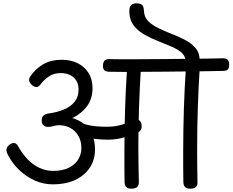

<svg xmlns="http://www.w3.org/2000/svg" viewBox="-20 -1120 1400 1156"><path d="M299 -10Q240 -10 187.5 -34Q135 -58 93.5 -98.5Q52 -139 27 -189Q23 -196 21 -202.5Q19 -209 19 -216Q19 -228 26 -237.5Q33 -247 43 -253Q53 -259 63 -259Q70 -259 76 -255Q82 -251 86 -245Q110 -200 142.5 -165Q175 -130 215 -110.5Q255 -91 300 -91Q354 -91 392 -109Q430 -127 450 -158.5Q470 -190 470 -228Q470 -270 452.5 -301Q435 -332 404.5 -349Q374 -366 336 -366Q317 -366 302 -361Q287 -356 269 -356Q253 -356 242 -365.5Q231 -375 231 -394Q231 -415 242 -424.5Q253 -434 274 -437Q325 -444 365.5 -461Q406 -478 429.5 -507.5Q453 -537 453 -580Q453 -614 438.5 -636Q424 -658 400 -669Q376 -680 346 -680Q302 -680 271.5 -658Q241 -636 221 -608Q212 -596 198 -596Q189 -596 179 -602.5Q169 -609 162 -619Q155 -629 155 -639Q155 -649 161 -658Q189 -701 236 -730.5Q283 -760 353 -760Q406 -760 447.5 -739.5Q489 -719 513 -681Q537 -643 537 -589Q537 -526 505 -482Q473 -438 416 -409Q457 -397 487.5 -372.5Q518 -348 535 -310Q552 -272 552 -220Q552 -157 520 -109.5Q488 -62 431.5 -36Q375 -10 299 -10ZM635 -279Q610 -279 580 -281Q550 -283 521 -289Q492 -295 468 -305Q457 -310 449 -319.5Q441 -329 441 -340Q440 -357 450.5 -370Q461 -383 473 -378Q514 -364 554.5 -360Q595 -356 632 -357Q680 -358 719.5 -371Q759 -384 797 -399Q811 -404 821.5 -393Q832 -382 833 -364Q834 -351 828.5 -339.5Q823 -328 810 -323Q770 -306 727.5 -293Q685 -280 635 -279ZM771 16Q751 16 741 7Q731 -2 730 -23Q729 -68 729 -113Q729 -158 729 -203Q729 -333 733 -462.5Q737 -592 746 -722Q748 -739 759 -748Q770 -757 789 -757Q811 -757 821 -747.5Q831 -738 829 -719Q821 -595 817 -472.5Q813 -350 813 -228Q813 -177 814 -125.5Q815 -74 816 -23Q816 -2 804 7Q792 16 771 16ZM1125 16Q1105 16 1095 7Q1085 -2 1084 -23Q1083 -68 1083 -113Q1083 -158 1083 -203Q1083 -333 1087 -462.5Q1091 -592 1100 -722Q1102 -739 1113 -748Q1124 -757 1143 -757Q1165 -757 1175 -747.5Q1185 -738 1183 -719Q1175 -595 1171 -472.5Q1167 -350 1167 -228Q1167 -177 1167.5 -125.5Q1168 -74 1169 -23Q1170 -2 1158 7Q1146 16 1125 16ZM639 -688Q620 -688 609.5 -696Q599 -704 600 -727Q602 -750 612 -757.5Q622 -765 641 -764Q669 -763 722 -763Q775 -763 842.5 -763.5Q910 -764 982 -764.5Q1054 -765 1121.5 -766Q1189 -767 1241.5 -767.5Q1294 -768 1322 -769Q1341 -769 1350.5 -760.5Q1360 -752 1360 -729Q1359 -706 1349 -699.5Q1339 -693 1320 -693Q1292 -692 1239.5 -691.5Q1187 -691 1119.5 -690Q1052 -689 980 -688.5Q908 -688 840.5 -687.5Q773 -687 720 -687Q667 -687 639 -688ZM1182 -758Q1182 -736 1170 -728Q1158 -720 1140 -720Q1123 -720 1109.5 -726.5Q1096 -733 1096 -754Q1096 -784 1072.5 -804Q1049 -824 1011.5 -840Q974 -856 932 -872.5Q890 -889 851.5 -910.5Q813 -932 787.5 -963.5Q762 -995 759 -1041Q757 -1077 769 -1088.5Q781 -1100 800 -1100Q822 -1100 834 -1091.5Q846 -1083 847 -1051Q849 -1015 874 -991Q899 -967 937 -949Q975 -931 1017 -914.5Q1059 -898 1097 -878Q1135 -858 1158.5 -829.5Q1182 -801 1182 -758Z"/></svg>

Font: Playpen Sans Deva
Style: Regular
Weight: 400
Designer: Pooja Saxena, Gunjan Panchal, Laura Meseguer, Veronika Burian, José Scaglione
Foundry: TypeTogether
Version: Version 2.000